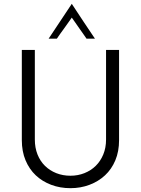

<svg xmlns="http://www.w3.org/2000/svg" viewBox="-20 -975 736 1003"><path d="M348 8Q294 8 247.5 -9.5Q201 -27 167 -59Q133 -91 113.5 -137.5Q94 -184 94 -243V-714H162V-246Q162 -203 176 -168Q190 -133 215 -108.5Q240 -84 274 -70.5Q308 -57 348 -57Q387 -57 421 -70.5Q455 -84 480 -108.5Q505 -133 519.5 -168Q534 -203 534 -246V-714H602V-243Q602 -184 582.5 -137.5Q563 -91 528.5 -59Q494 -27 447.5 -9.5Q401 8 348 8ZM355 -955Q385 -910 415 -864Q445 -818 476 -773H432Q424 -785 414 -799Q404 -813 393.5 -828Q383 -843 373 -857.5Q363 -872 355 -883Q347 -872 337 -857.5Q327 -843 316 -828Q305 -813 295 -799Q285 -785 277 -773H234Z"/></svg>

Font: Josefin Sans
Style: Regular
Weight: 400
Designer: Santiago Orozco
Foundry: Typemade
Version: Version 1.0